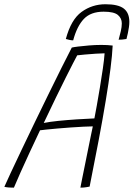

<svg xmlns="http://www.w3.org/2000/svg" viewBox="-44 -876 628 904"><path d="M21.5 7.5Q14.5 7.5 7.8 7.2Q1 7 -5 6.5Q-11 6 -15.8 5.2Q-20.5 4.5 -23.5 3.5Q-14 -18 7.2 -63.8Q28.5 -109.5 57.5 -170.2Q86.5 -231 119.2 -298.8Q152 -366.5 184.5 -433Q217 -499.5 245.5 -556.5Q274 -613.5 294 -652Q301.5 -654 323.5 -656.8Q345.5 -659.5 374.8 -662Q404 -664.5 433 -664.5Q446 -664.5 460.8 -663.8Q475.5 -663 486.5 -661.5Q484.5 -617.5 476.2 -552.5Q468 -487.5 454 -403Q440 -318.5 420.8 -216.8Q401.5 -115 378 2.5Q371 4 363.8 5.2Q356.5 6.5 349.2 7Q342 7.5 334.5 7.5Q337 -7 343 -35.8Q349 -64.5 356.2 -100.8Q363.5 -137 370.8 -173Q378 -209 384 -238Q390 -267 393 -281Q377 -281 349 -279.5Q321 -278 288.2 -275.8Q255.5 -273.5 225 -270.8Q194.5 -268 172.5 -265.8Q150.5 -263.5 144.5 -262.5Q120 -211 95.8 -158.8Q71.5 -106.5 52 -62.8Q32.5 -19 21.5 7.5ZM162 -297Q188.5 -302.5 230.2 -306.8Q272 -311 317.5 -314Q363 -317 400.5 -318.5Q404.5 -338.5 411.5 -377.5Q418.5 -416.5 426.2 -463Q434 -509.5 440.2 -552.8Q446.5 -596 448.5 -625Q434 -625 407.2 -623.2Q380.5 -621.5 355.5 -619.2Q330.5 -617 319.5 -615.5Q313.5 -604.5 299.8 -578Q286 -551.5 265.8 -511Q245.5 -470.5 219.2 -416.5Q193 -362.5 162 -297ZM300.5 -686Q292 -686 282.5 -688.2Q273 -690.5 266 -692.5Q290.5 -784 340.2 -820Q390 -856 452.5 -856Q512.5 -856 538.8 -835.8Q565 -815.5 565 -773Q565 -761.5 563 -747.8Q561 -734 558 -719.8Q555 -705.5 551.5 -692.5Q540.5 -690.5 532.5 -689.8Q524.5 -689 514.5 -689Q520 -709.5 524.8 -729.2Q529.5 -749 529.5 -766Q529.5 -790 511 -805.5Q492.5 -821 444 -821Q383.5 -821 351 -787Q318.5 -753 300.5 -686Z"/></svg>

Font: Grandstander Thin Thin
Style: Italic
Weight: 250
Italic angle: -15°
Version: Version 1.200